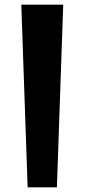

<svg xmlns="http://www.w3.org/2000/svg" viewBox="-20 -800 361 820"><path d="M98 0 71 -780H250L223 0Z"/></svg>

Font: Reggae One
Style: Regular
Weight: 400
Designer: Fontworks Inc.
Foundry: Fontworks Inc.
Version: Version 1.100